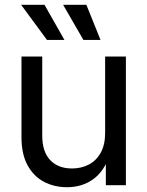

<svg xmlns="http://www.w3.org/2000/svg" viewBox="-20 -762 606 790"><path d="M255.9 8.3Q202.6 8.3 160.2 -14.4Q117.7 -37.1 93 -82.8Q68.4 -128.4 68.4 -197.3V-529.3H153.8V-203.6Q153.8 -138.2 186.3 -103.5Q218.8 -68.8 276.4 -68.8Q314.5 -68.8 345.5 -85Q376.5 -101.1 394.5 -133.8Q412.6 -166.5 412.6 -215.8V-529.3H498V0H415.5V-128.4H433.6Q408.2 -55.7 362.3 -23.7Q316.4 8.3 255.9 8.3ZM323.2 -597.7 239.7 -742.2H335.4L393.6 -597.7ZM173.3 -597.7 66.9 -742.2H163.1L245.1 -597.7Z"/></svg>

Font: Inter 24pt
Style: Regular
Weight: 400
Designer: Rasmus Andersson
Foundry: rsms
Version: Version 4.001;git-66647c0bb